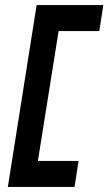

<svg xmlns="http://www.w3.org/2000/svg" viewBox="-20 -670 429 760"><path d="M275 70 291 -33H130L212 -547H373L389 -650H125L11 70Z"/></svg>

Font: Charger Pro
Style: BlkObl
Weight: 900
Designer: Jasper
Foundry: Cannot Into Space Fonts
Version: Version 1.09